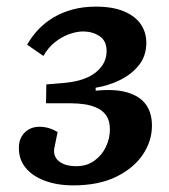

<svg xmlns="http://www.w3.org/2000/svg" viewBox="-20 -545 512 580"><path d="M201 15Q153 15 115.5 1Q78 -13 57.5 -38Q37 -63 37 -98Q37 -127 54.5 -144.5Q72 -162 99 -162Q114 -162 127.5 -158Q141 -154 154 -146L144 -97Q140 -73 158 -58Q176 -43 211 -43Q242 -43 265 -59.5Q288 -76 300 -101.5Q312 -127 312 -154Q312 -179 302 -194.5Q292 -210 274 -218.5Q256 -227 235.5 -230Q215 -233 193 -233H119L120 -290L179 -295Q218 -299 245 -311.5Q272 -324 287 -344.5Q302 -365 302 -391Q302 -422 280.5 -436Q259 -450 231 -450Q212 -450 189.5 -442Q167 -434 146.5 -418Q126 -402 111 -376L62 -410Q76 -435 96 -456Q116 -477 142 -492.5Q168 -508 200 -516.5Q232 -525 269 -525Q321 -525 355 -510.5Q389 -496 405.5 -471.5Q422 -447 422 -416Q422 -376 399.5 -348Q377 -320 342 -303Q307 -286 269 -280V-271Q328 -277 365.5 -265.5Q403 -254 421 -229Q439 -204 439 -165Q439 -119 411.5 -78Q384 -37 331 -11Q278 15 201 15Z"/></svg>

Font: Literata 18pt SemiBold
Style: Italic
Weight: 600
Italic angle: -2°
Designer: Latin by Veronika Burian and Jose Scaglione. Greek by Irene Vlachou. Cyrillic by Vera Evstafieva
Foundry: TypeTogether
Version: Version 3.103;gftools[0.9.29]